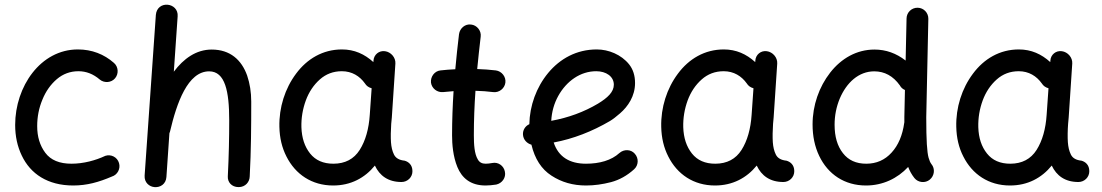

<svg xmlns="http://www.w3.org/2000/svg" viewBox="-20 -743 4643 809"><path d="M464.8 -413.1C481 -432.1 479 -461.9 460 -478C418.5 -514.6 367.2 -534.7 308.1 -534.7C150.4 -534.7 43.9 -377.9 43.9 -216.8C43.9 -168.9 53.2 -126 71.8 -87.4C108.4 -10.3 181.2 38.6 288.6 38.6C346.7 38.6 396.5 24.4 451.2 1C475.1 -6.3 488.8 -32.2 481.4 -56.2C474.1 -81.1 447.8 -94.2 423.8 -86.4C382.3 -66.9 331.5 -53.2 281.2 -53.2C230.5 -53.2 193.8 -68.4 170.9 -99.1C147.9 -129.9 136.7 -167 136.7 -211.4C136.7 -251 144 -288.1 158.7 -323.2C172.9 -358.4 193.4 -387.2 219.7 -409.7C245.6 -431.6 275.9 -442.9 310.5 -442.9C343.3 -442.9 373 -431.2 399.9 -408.2C418.9 -392.1 448.7 -394 464.8 -413.1Z M631.3 45.4C655.3 47.4 679.2 32.7 681.2 2.9L693.8 -181.6C694.8 -184.1 695.8 -186 696.3 -188.5C724.6 -309.1 771 -442.4 861.3 -442.4C928.7 -442.4 945.8 -357.9 945.8 -236.3C945.8 -161.6 944.3 -87.4 939.9 0C938.5 23.9 955.6 45.4 985.4 45.4C1014.2 45.4 1031.7 23.4 1032.2 0.5C1038.1 -108.9 1038.6 -212.9 1038.6 -314.9C1038.6 -354.5 1032.7 -391.1 1021.5 -424.3C998 -490.7 949.7 -534.2 872.1 -534.2C806.2 -534.2 753.4 -495.6 712.4 -440.9L728.5 -673.8C731 -703.6 709 -721.2 686 -723.1C662.6 -725.1 639.2 -710.9 636.7 -680.2L589.4 -3.4C587.4 26.4 609.4 43.9 631.3 45.4Z M1671.9 23.9C1697.3 23.9 1718.3 3.4 1717.8 -22C1717.8 -48.8 1700.7 -61.5 1685.1 -65.9C1662.1 -68.4 1647.5 -76.7 1640.1 -91.8C1632.8 -106.4 1628.9 -123.5 1627.4 -143.6C1626 -163.6 1626.5 -195.3 1628.4 -221.2C1629.4 -229.5 1630.4 -238.3 1630.9 -247.1L1646 -475.6C1647.5 -500.5 1627.4 -523.9 1602.1 -527.3C1577.1 -530.8 1555.2 -512.7 1553.7 -487.8L1553.2 -481.4C1516.1 -515.1 1473.1 -534.7 1420.9 -534.7C1340.3 -534.7 1273.9 -495.1 1227.5 -432.6C1180.7 -370.1 1155.3 -290 1157.2 -208.5C1158.2 -162.1 1168 -120.6 1187 -83.5C1224.6 -8.8 1293.5 38.6 1383.8 38.6C1458 38.6 1517.1 6.8 1559.6 -45.4C1579.6 -2.9 1615.2 23.9 1671.9 23.9ZM1384.8 -53.2C1342.3 -53.2 1309.6 -67.4 1286.6 -96.2C1263.7 -125 1251.5 -161.6 1250 -207C1249 -246.1 1255.4 -283.7 1268.6 -319.8C1281.7 -355.5 1301.8 -385.3 1327.6 -408.2C1353.5 -431.2 1384.3 -442.9 1420.4 -442.9C1462.9 -442.9 1495.6 -422.4 1517.6 -391.6C1523.9 -381.3 1533.2 -374.5 1545.9 -371.1L1538.1 -259.8C1534.2 -199.7 1520 -149.9 1495.6 -111.3C1471.2 -72.8 1434.1 -53.2 1384.8 -53.2Z M2109.4 -394.5C2112.8 -419.4 2094.2 -442.9 2069.3 -446.3C2044.4 -449.2 2018.6 -451.2 1990.7 -452.1C1995.1 -497.1 2000 -543 2005.4 -588.4C2008.8 -613.3 1989.7 -637.2 1964.8 -639.6C1939.9 -643.1 1917.5 -624 1914.1 -599.1C1908.2 -550.3 1902.8 -500.5 1898.4 -451.2C1877 -450.2 1856 -448.7 1835.9 -446.3C1811 -443.8 1793.5 -419.9 1795.9 -395C1799.3 -370.1 1822.3 -352.5 1847.2 -355C1861.3 -356.4 1876 -357.9 1891.1 -358.9C1887.2 -297.9 1884.8 -235.8 1884.8 -173.3C1884.8 -135.7 1888.7 -84 1907.2 -39.1C1925.8 5.9 1961.4 38.6 2025.9 38.6C2039.6 38.6 2054.7 37.1 2070.8 34.7C2095.7 29.3 2112.8 5.4 2107.4 -19.5C2103 -44.4 2079.1 -61.5 2054.2 -56.2C2043.9 -54.2 2034.7 -53.2 2025.9 -53.2C2010.7 -53.2 2000 -59.1 1993.2 -71.3C1979 -94.7 1976.6 -134.3 1976.6 -173.3C1976.6 -236.3 1979 -298.3 1983.4 -360.4C2009.3 -359.9 2034.2 -357.9 2057.6 -355C2082.5 -351.6 2106 -369.6 2109.4 -394.5Z M2651.9 -29.8C2670.9 -46.9 2671.9 -76.2 2654.8 -95.2C2638.7 -114.3 2608.9 -115.2 2589.8 -98.1C2556.2 -67.4 2506.3 -53.2 2449.2 -53.2C2380.9 -53.2 2333 -81.5 2313 -142.6C2396.5 -158.2 2475.6 -189.5 2549.8 -232.9C2562 -240.2 2576.2 -251 2592.8 -265.6C2626 -294.4 2655.8 -337.9 2655.8 -393.1C2655.8 -424.8 2647.5 -450.7 2630.9 -471.7C2597.7 -513.2 2543.9 -534.7 2494.6 -534.7C2409.2 -534.7 2339.4 -495.6 2289.6 -435.5C2239.7 -375 2211.9 -297.4 2210.4 -219.7C2193.4 -212.4 2182.1 -194.8 2183.6 -175.3C2185.1 -154.3 2200.2 -138.7 2219.2 -133.3C2233.4 -73.7 2261.2 -30.3 2303.7 -2.9C2346.2 24.9 2394.5 38.6 2449.2 38.6C2483.9 38.6 2519 33.7 2554.7 24.4C2589.8 15.1 2622.1 -2.9 2651.9 -29.8ZM2492.2 -442.9C2533.7 -442.9 2566.4 -420.9 2566.4 -386.2C2566.4 -355.5 2540.5 -331.1 2499.5 -306.2C2440.9 -271.5 2375.5 -247.1 2302.7 -233.9C2304.7 -271.5 2314.5 -306.6 2332 -338.4C2367.2 -401.9 2425.8 -442.9 2492.2 -442.9Z M3280.8 23.9C3306.2 23.9 3327.1 3.4 3326.7 -22C3326.7 -48.8 3309.6 -61.5 3293.9 -65.9C3271 -68.4 3256.3 -76.7 3249 -91.8C3241.7 -106.4 3237.8 -123.5 3236.3 -143.6C3234.9 -163.6 3235.4 -195.3 3237.3 -221.2C3238.3 -229.5 3239.3 -238.3 3239.7 -247.1L3254.9 -475.6C3256.3 -500.5 3236.3 -523.9 3210.9 -527.3C3186 -530.8 3164.1 -512.7 3162.6 -487.8L3162.1 -481.4C3125 -515.1 3082 -534.7 3029.8 -534.7C2949.2 -534.7 2882.8 -495.1 2836.4 -432.6C2789.6 -370.1 2764.2 -290 2766.1 -208.5C2767.1 -162.1 2776.9 -120.6 2795.9 -83.5C2833.5 -8.8 2902.3 38.6 2992.7 38.6C3066.9 38.6 3126 6.8 3168.5 -45.4C3188.5 -2.9 3224.1 23.9 3280.8 23.9ZM2993.7 -53.2C2951.2 -53.2 2918.5 -67.4 2895.5 -96.2C2872.6 -125 2860.4 -161.6 2858.9 -207C2857.9 -246.1 2864.3 -283.7 2877.4 -319.8C2890.6 -355.5 2910.6 -385.3 2936.5 -408.2C2962.4 -431.2 2993.2 -442.9 3029.3 -442.9C3071.8 -442.9 3104.5 -422.4 3126.5 -391.6C3132.8 -381.3 3142.1 -374.5 3154.8 -371.1L3147 -259.8C3143.1 -199.7 3128.9 -149.9 3104.5 -111.3C3080.1 -72.8 3043 -53.2 2993.7 -53.2Z M3664.6 -534.2C3589.8 -534.2 3524.9 -497.1 3478 -437C3431.2 -377 3403.8 -299.3 3403.8 -218.8C3403.8 -169.4 3413.1 -125 3431.6 -86.4C3468.8 -8.3 3538.6 38.6 3628.9 38.6C3699.2 38.6 3761.2 9.3 3806.6 -39.6C3813 -22.5 3821.8 -6.8 3833 7.3C3848.6 26.9 3878.9 29.8 3897.9 13.7C3917.5 -2.4 3920.9 -32.2 3904.8 -51.3C3899.9 -57.6 3896 -66.4 3892.6 -78.6C3886.2 -102.1 3882.8 -149.9 3882.8 -249L3891.6 -663.6C3892.1 -689 3872.1 -710 3846.7 -710.4C3821.3 -710.9 3800.3 -690.9 3799.8 -665.5L3795.9 -487.8C3756.3 -518.6 3712.9 -534.2 3664.6 -534.2ZM3496.6 -217.3C3496.6 -255.9 3503.9 -292.5 3518.1 -327.1C3546.9 -395.5 3598.6 -442.4 3663.6 -442.4C3707 -442.4 3743.2 -422.9 3771.5 -383.3C3776.4 -374 3783.7 -367.7 3793 -363.8L3790.5 -250V-228C3790 -227.1 3790 -226.1 3790 -225.1C3782.7 -172.9 3765.1 -130.9 3736.8 -100.1C3708.5 -68.8 3672.9 -53.2 3629.9 -53.2C3587.4 -53.2 3554.7 -67.9 3531.7 -97.7C3508.3 -127.4 3496.6 -167 3496.6 -217.3Z M4523.9 23.9C4549.3 23.9 4570.3 3.4 4569.8 -22C4569.8 -48.8 4552.7 -61.5 4537.1 -65.9C4514.2 -68.4 4499.5 -76.7 4492.2 -91.8C4484.9 -106.4 4481 -123.5 4479.5 -143.6C4478 -163.6 4478.5 -195.3 4480.5 -221.2C4481.4 -229.5 4482.4 -238.3 4482.9 -247.1L4498 -475.6C4499.5 -500.5 4479.5 -523.9 4454.1 -527.3C4429.2 -530.8 4407.2 -512.7 4405.8 -487.8L4405.3 -481.4C4368.2 -515.1 4325.2 -534.7 4272.9 -534.7C4192.4 -534.7 4126 -495.1 4079.6 -432.6C4032.7 -370.1 4007.3 -290 4009.3 -208.5C4010.3 -162.1 4020 -120.6 4039.1 -83.5C4076.7 -8.8 4145.5 38.6 4235.8 38.6C4310.1 38.6 4369.1 6.8 4411.6 -45.4C4431.6 -2.9 4467.3 23.9 4523.9 23.9ZM4236.8 -53.2C4194.3 -53.2 4161.6 -67.4 4138.7 -96.2C4115.7 -125 4103.5 -161.6 4102.1 -207C4101.1 -246.1 4107.4 -283.7 4120.6 -319.8C4133.8 -355.5 4153.8 -385.3 4179.7 -408.2C4205.6 -431.2 4236.3 -442.9 4272.5 -442.9C4314.9 -442.9 4347.7 -422.4 4369.6 -391.6C4376 -381.3 4385.3 -374.5 4397.9 -371.1L4390.1 -259.8C4386.2 -199.7 4372.1 -149.9 4347.7 -111.3C4323.2 -72.8 4286.1 -53.2 4236.8 -53.2Z"/></svg>

Font: Mikhak Medium
Style: Regular
Weight: 500
Designer: Amin Abedi
Version: Version 3.2